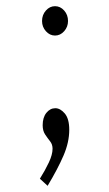

<svg xmlns="http://www.w3.org/2000/svg" viewBox="-20 -433 353 621"><path d="M158 -318Q141 -318 128.5 -332Q116 -346 116 -365Q116 -385 128.5 -399Q141 -413 158 -413Q175 -413 187.5 -399Q200 -385 200 -365Q200 -346 187.5 -332Q175 -318 158 -318ZM134 168 109 145Q126 118 138 92.5Q150 67 150 48Q150 34 142 24Q134 14 126 2Q118 -10 118 -28Q118 -53 130 -68Q142 -83 159 -83Q175 -83 189.5 -66Q204 -49 204 -13Q204 27 185.5 70Q167 113 134 168Z"/></svg>

Font: Inconsolata ExtraCondensed Thin
Style: Regular
Weight: 100
Width: 2
Monospace: yes
Designer: Raph Levien, Cyreal, Brenton Simpson
Foundry: Raph Levien, Cyreal, Google
Version: Version 3.100; ttfautohint (v1.8.4.7-5d5b)